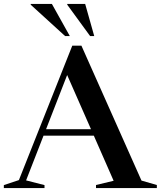

<svg xmlns="http://www.w3.org/2000/svg" viewBox="-30 -955 817 975"><path d="M688.5 -38 766.5 -15.5V0H457.5V-15.5L547 -37L446.5 -266H191L102.5 -39L196 -15V0H-10.5V-15L66 -40.5L337 -723H383.5ZM204 -299H432L311 -574ZM324.5 -772H300.5L126 -931V-935H233.5ZM448.5 -772H427.5L311.5 -931V-935H402.5Z"/></svg>

Font: Newsreader Display Medium
Style: Regular
Weight: 500
Designer: Hugues Gentile
Foundry: Production Type
Version: Version 1.001